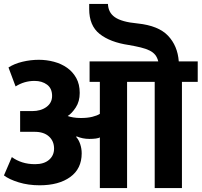

<svg xmlns="http://www.w3.org/2000/svg" viewBox="-20 -953 1022 973"><path d="M23 -611Q52 -630 93.5 -640Q135 -650 177 -650Q216 -650 253.5 -640Q291 -630 320 -609.5Q349 -589 366.5 -557.5Q384 -526 384 -482Q384 -439 364 -408.5Q344 -378 323 -365Q334 -361 351 -358Q368 -355 390 -355Q423 -355 447.5 -361Q472 -367 486 -376V-538H434V-642H782Q777 -662 766.5 -675Q756 -688 738 -697Q720 -706 693.5 -712.5Q667 -719 632 -725Q538 -739 485 -781Q432 -823 432 -907V-933H527Q528 -911 536.5 -894.5Q545 -878 562 -866Q579 -854 607.5 -846Q636 -838 678 -834Q783 -823 831.5 -772Q880 -721 886 -642H982V-538H902V0H764V-538H624V0H486V-257Q481 -253 466 -251Q451 -249 433 -249Q399 -249 368 -262L366 -259Q379 -245 386.5 -222.5Q394 -200 394 -176Q394 -98 336 -56Q278 -14 181 -14Q123 -14 74.5 -29Q26 -44 0 -64L40 -157Q63 -140 92.5 -130.5Q122 -121 158 -121Q203 -121 228.5 -143Q254 -165 254 -200Q254 -238 228 -261.5Q202 -285 156 -285H82V-390H143Q187 -390 215.5 -411Q244 -432 244 -467Q244 -505 218.5 -524Q193 -543 155 -543Q103 -543 59 -515Z"/></svg>

Font: Ek Mukta ExtraBold
Style: Regular
Weight: 800
Designer: Girish Dalvi and Yashodeep Gholap
Foundry: Ek Type
Version: Version 2.538;PS 1.002;hotconv 16.6.51;makeotf.lib2.5.65220;